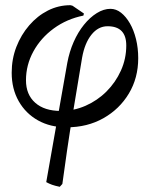

<svg xmlns="http://www.w3.org/2000/svg" viewBox="-20 -478 577 739"><path d="M210 241Q191 237 180 233Q169 229 158 223L239 -236Q247 -279 263.5 -316.5Q280 -354 303 -382.5Q326 -411 352.5 -427.5Q379 -444 405 -444Q427 -444 446 -429Q465 -414 480 -388Q495 -362 503.5 -327.5Q512 -293 512 -254Q512 -178 476 -118Q440 -58 378 -23Q316 12 237 12Q174 12 126.5 -14.5Q79 -41 52 -88.5Q25 -136 25 -198Q25 -251 43 -297.5Q61 -344 92.5 -380.5Q124 -417 164.5 -437.5Q205 -458 251 -458L259 -456L303 -426L301 -418Q237 -405 187 -368.5Q137 -332 108.5 -280Q80 -228 80 -169Q80 -114 115.5 -82.5Q151 -51 214 -51Q264 -51 309.5 -71Q355 -91 390 -126Q425 -161 445.5 -206.5Q466 -252 466 -303Q466 -377 394 -377Q358 -377 332 -344.5Q306 -312 296 -256Q277 -142 262.5 -54.5Q248 33 238 102Q228 171 220 230Z"/></svg>

Font: Alegreya
Style: Italic
Weight: 400
Italic angle: -7°
Designer: Juan Pablo del Peral
Foundry: Huerta Tipografica
Version: Version 2.009